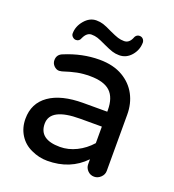

<svg xmlns="http://www.w3.org/2000/svg" viewBox="-126 -774 802 884"><g transform="rotate(20 274.5 -332.0)"><path d="M114 -580Q114 -615 139 -644.5Q164 -674 197 -674Q215 -674 231 -669Q247 -664 275 -650Q303 -637 317.5 -632.5Q332 -628 348 -628Q371 -628 383 -653Q390 -675 408 -675Q418 -675 424.5 -668.5Q431 -662 432 -652Q432 -615 408 -587Q384 -559 349 -559Q331 -559 315 -564Q299 -569 269 -583Q242 -596 228 -600.5Q214 -605 198 -605Q175 -605 161 -575Q155 -557 138 -557Q129 -557 121.5 -564Q114 -571 114 -580ZM270 -296H387V-303Q387 -365 356 -394Q325 -423 257 -423Q223 -423 195 -417.5Q167 -412 127 -399L114 -397Q100 -397 88.5 -408.5Q77 -420 77 -436Q77 -464 104 -474Q188 -509 272 -509Q341 -509 388 -481Q432 -455 455 -412Q478 -369 478 -315V-39Q478 -21 464 -7.5Q450 6 432 6Q413 6 400 -7.5Q387 -21 387 -39V-63Q316 11 204 11Q163 11 125 -7Q87 -24 65.5 -58.5Q44 -93 44 -137Q44 -213 103 -254.5Q162 -296 270 -296ZM237 -69Q278 -69 317.5 -88.5Q357 -108 387 -142V-223H281Q135 -223 135 -146Q135 -69 237 -69Z"/></g></svg>

Font: 寒蝉全圆体
Style: Regular
Weight: 400
Designer: Warren2060
      Designed by Motoya company      

      [Varela Round]
      Joe Prince(Latin component); Avraham Cornf
Foundry: ChillType
Version: Version 3.200